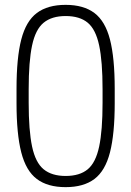

<svg xmlns="http://www.w3.org/2000/svg" viewBox="-20 -760 540 790"><path d="M250 10Q176 10 131.5 -23.5Q87 -57 67.5 -133Q48 -209 48 -335V-395Q48 -522 67.5 -597.5Q87 -673 131.5 -706.5Q176 -740 250 -740Q324 -740 368.5 -706.5Q413 -673 432.5 -597.5Q452 -522 452 -395V-335Q452 -209 432.5 -133Q413 -57 368.5 -23.5Q324 10 250 10ZM250 -36Q308 -36 341 -63.5Q374 -91 388 -157Q402 -223 402 -337V-393Q402 -507 388 -573Q374 -639 341 -666.5Q308 -694 250 -694Q193 -694 159.5 -666.5Q126 -639 112 -573Q98 -507 98 -393V-337Q98 -223 112 -157Q126 -91 159.5 -63.5Q193 -36 250 -36Z"/></svg>

Font: M PLUS Code Latin Light
Style: Regular
Weight: 300
Designer: Coji Morishita
Foundry: UNDERFOREST DESIGN
Version: Version 1.002; ttfautohint (v1.8.3)